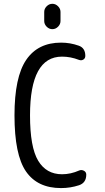

<svg xmlns="http://www.w3.org/2000/svg" viewBox="-20 -960 540 990"><path d="M292 -898.4V-851.6Q292 -835 279.3 -822.3Q266.6 -809.6 250 -809.6Q233.4 -809.6 220.7 -822.3Q208 -835 208 -851.6V-898.4Q208 -915 220.7 -927.7Q233.4 -940.4 250 -940.4Q266.6 -940.4 279.3 -927.7Q292 -915 292 -898.4ZM294.9 9.8Q172.9 9.8 113.8 -76.2Q54.7 -162.1 54.7 -365.2Q54.7 -562.5 115.2 -651.4Q175.8 -740.2 294.9 -740.2Q341.8 -740.2 385.7 -724.6Q419.9 -712.9 419.9 -671.9Q419.9 -659.2 409.7 -652.8Q399.4 -646.5 386.7 -651.4Q343.8 -668 299.8 -668Q134.8 -668 134.8 -365.2Q134.8 -201.2 176.8 -131.3Q218.8 -61.5 299.8 -61.5Q344.7 -61.5 388.7 -81.1Q400.4 -85.9 412.6 -79.6Q424.8 -73.2 424.8 -59.6Q424.8 -17.6 387.7 -4.9Q342.8 9.8 294.9 9.8Z"/></svg>

Font: Rounded-X Mgen+ 2m regular
Style: Regular
Weight: 400
Designer: [Source Han Sans]
Ryoko NISHIZUKA  (kana & ideographs); Paul D. Hunt (Latin, Greek & Cyrillic); Wenlong ZHANG  (bopomofo
Version: Version 1.059.20150602